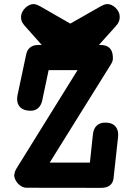

<svg xmlns="http://www.w3.org/2000/svg" viewBox="-20 -865 642 931"><path d="M459.5 -647H466.3Q525.9 -647 527.3 -587.9Q528.3 -575.2 524.9 -566.9Q521.5 -558.6 517.1 -551.8Q477.5 -487.8 441.2 -429.9Q404.8 -372.1 369.4 -314.9Q334 -257.8 297.6 -199.5Q261.2 -141.1 221.2 -76.7H416Q419.9 -111.8 423.3 -146Q426.8 -180.2 430.7 -215.3Q434.1 -241.7 449.2 -256.1Q464.4 -270.5 490.7 -270.5Q522 -270.5 537.6 -254.4Q553.2 -238.3 553.2 -211.4Q553.2 -210.4 553 -210Q552.7 -209.5 552.7 -208.5V-202.6L531.7 -10.7Q529.8 45.9 470.7 45.9L111.3 45.4H109.4Q96.7 45.4 85.4 39.3Q74.2 33.2 66.2 24.2Q58.1 15.1 53.5 4.4Q48.8 -6.3 48.8 -15.6Q49.8 -22.9 52 -30.5Q54.2 -38.1 59.6 -47.4L356 -524.9H215.8Q208 -487.8 200.2 -450.9Q192.4 -414.1 184.6 -377Q179.2 -354 165.3 -341.1Q151.4 -328.1 128.4 -328.1Q95.7 -328.1 79.3 -343.5Q63 -358.9 63 -385.3Q63 -389.2 63.5 -393.8Q64 -398.4 64.9 -403.3Q75.2 -452.6 85.7 -501Q96.2 -549.3 106.4 -598.6Q115.7 -647 166.5 -647H182.6Q161.6 -670.4 140.9 -693.8Q120.1 -717.3 99.1 -740.7Q90.8 -750.5 86.4 -759.5Q82 -768.6 82 -781.2Q82 -794.9 87.9 -806.6Q93.8 -818.4 102.8 -826.9Q111.8 -835.4 122.1 -840.3Q132.3 -845.2 141.1 -845.2Q149.9 -845.2 157.5 -842.5Q165 -839.8 173.8 -835L320.8 -750.5Q357.4 -771.5 395 -792.7Q432.6 -814 469.2 -835Q478 -839.8 485.6 -842.5Q493.2 -845.2 502 -845.2Q510.7 -845.2 521 -840.6Q531.2 -835.9 540 -827.6Q548.8 -819.3 554.7 -807.9Q560.5 -796.4 560.5 -782.2Q560.5 -757.8 542.5 -739.7L543.9 -740.7Z"/></svg>

Font: Erica Type
Style: Bold
Weight: 700
Designer: Peter Wiegel
Foundry: Peter Wiegel
Version: Version 1.000 2010 initial release